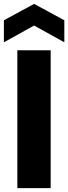

<svg xmlns="http://www.w3.org/2000/svg" viewBox="-30 -965 350 985"><path d="M0 0ZM0 0ZM230 0H59V-707H230ZM300 -748 145 -834 -10 -748V-861L145 -945L300 -861Z"/></svg>

Font: Ulagadi Sans
Style: Bold
Weight: 700
Designer: Ninad Kale (Devanagari), Jonny Pinhorn (Latin)
Foundry: Indian Type Foundry
Version: Version 3.01;March 29, 2020;FontCreator 12.0.0.2522 64-bit; 